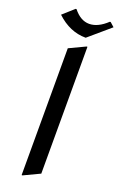

<svg xmlns="http://www.w3.org/2000/svg" viewBox="-179 -976 651 1042"><g transform="rotate(20 146.5 -455.0)"><path d="M1 -871.6 64.9 -928.7H69.8Q110.8 -877 160.6 -877Q210.9 -877 263.2 -926.3H268.1L292 -904.8L169.4 -799.8Q77.1 -799.8 1 -871.6ZM97.7 19.5V-712.9L190.4 -756.8H195.3V-24.4L102.5 19.5Z"/></g></svg>

Font: Nova Cut
Style: Book
Weight: 400
Version: Version 2.000